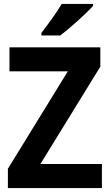

<svg xmlns="http://www.w3.org/2000/svg" viewBox="-20 -954 558 974"><path d="M452 -924V-934H293C267 -889 223 -830 190 -787V-774H286C336 -812 419 -887 452 -924ZM497 0V-122H185L489 -616V-714H28V-592H324L20 -98V0Z"/></svg>

Font: Noto Sans Kannada SemiCondensed
Style: Bold
Weight: 700
Width: 4
Designer: Jelle Bosma - Monotype Design Team
Foundry: Monotype Imaging Inc.
Version: Version 2.005